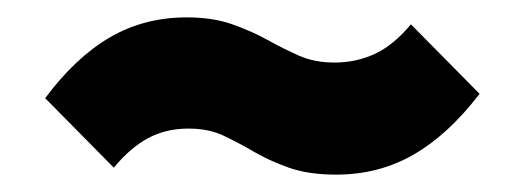

<svg xmlns="http://www.w3.org/2000/svg" viewBox="-20 -465 603 221"><path d="M367 -264Q335 -264 312.5 -272Q290 -280 272 -290.5Q254 -301 237 -309Q220 -317 197 -317Q171 -317 150.5 -306Q130 -295 111 -272L32 -352Q67 -399 106.5 -422Q146 -445 195 -445Q225 -445 247.5 -437Q270 -429 288 -419Q306 -409 324 -401Q342 -393 365 -393Q390 -393 411.5 -403Q433 -413 453 -437L532 -357Q496 -310 456 -287Q416 -264 367 -264Z"/></svg>

Font: Outfit Thin
Style: Bold
Weight: 700
Version: Version 1.100;gftools[0.9.27]